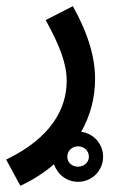

<svg xmlns="http://www.w3.org/2000/svg" viewBox="-50 -372 387 622"><path d="M16 230C56 211 93 188 125 160C136 193 166 217 203 217C248 217 284 181 284 136C284 94 253 60 213 55C242 4 258 -54 258 -116C258 -183 238 -259 186 -352L98 -307C144 -223 166 -166 166 -110C166 -19 115 75 -30 145ZM203 168C183 168 168 154 168 136C168 117 183 102 203 102C222 102 238 116 238 136C238 154 222 168 203 168Z"/></svg>

Font: Noto Sans Arabic Cond Med
Style: Regular
Weight: 500
Width: 3
Designer: Monotype Design Team, Nadine Chahine, Nizar Qandah and Khaled Hosny
Foundry: Monotype Imaging Inc.
Version: Version 2.012